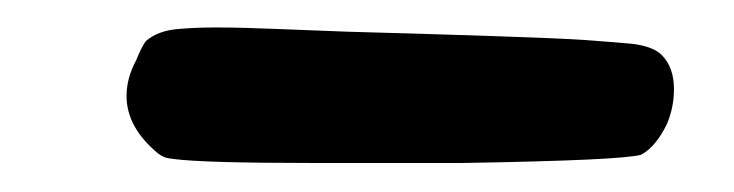

<svg xmlns="http://www.w3.org/2000/svg" viewBox="-20 -379 524 137"><path d="M277.3 -262.7H204.1Q125 -262.7 103.5 -265.6Q103.5 -265.6 100.1 -266.1Q96.7 -266.6 92.8 -269.5Q70.3 -288.1 70.3 -310.5Q70.3 -323.2 77.1 -335.9Q81.1 -345.7 84 -349.6Q92.8 -357.4 108.4 -358.4Q120.1 -359.4 133.8 -359.4Q152.3 -359.4 175.8 -358.4Q199.2 -357.4 227.5 -356.4Q367.2 -352.5 395 -350.6Q422.9 -348.6 431.6 -347.7Q446.3 -345.7 452.1 -339.8Q460.9 -331.1 460.9 -315.4Q460.9 -302.7 456.1 -291Q448.2 -274.4 437.5 -268.6Q423.8 -264.6 309.6 -262.7Q294.9 -262.7 277.3 -262.7Z"/></svg>

Font: JasonHandwriting2
Style: SemiBold
Weight: 600
Version: Version 1.04.7